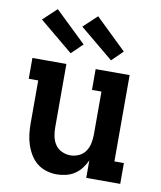

<svg xmlns="http://www.w3.org/2000/svg" viewBox="-86 -840 772 918"><g transform="rotate(10 300.0 -381.5)"><path d="M252 8Q226 8 201 0.5Q176 -7 156 -23Q136 -39 122.5 -61.5Q109 -84 101 -108.5Q93 -133 90 -158.5Q87 -184 87 -210V-419H41V-520H206V-210Q206 -189 210.5 -167.5Q215 -146 227 -128.5Q239 -111 259 -102Q279 -93 300 -93Q321 -93 341 -102Q361 -111 373 -128.5Q385 -146 389.5 -167.5Q394 -189 394 -210V-419H348V-520H513V-101H559V0H394V-85Q385 -65 371 -46.5Q357 -28 338 -15.5Q319 -3 296.5 2.5Q274 8 252 8ZM413 -574 250 -709 316 -771 466 -626ZM217 -574 54 -709 120 -771 271 -626Z"/></g></svg>

Font: Iosevka Plex Etoile
Style: Bold
Weight: 700
Designer: Belleve Invis
Foundry: Belleve Invis
Version: Version 25.1.1; ttfautohint (v1.8.4)